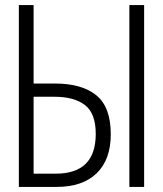

<svg xmlns="http://www.w3.org/2000/svg" viewBox="-20 -734 640 754"><path d="M546 0V-714H488V0ZM203 0Q304 0 359.5 -53.5Q415 -107 415 -207Q415 -314 358 -360Q301 -406 196 -406H112V-714H54V0ZM112 -354H195Q271 -354 313.5 -321.5Q356 -289 356 -208Q356 -52 199 -52H112Z"/></svg>

Font: Noto Sans Mono UI Light
Style: Regular
Weight: 300
Designer: Monotype Design team
Foundry: Monotype Imaging Inc.
Version: 1.000